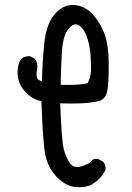

<svg xmlns="http://www.w3.org/2000/svg" viewBox="-20 -771 540 788"><path d="M284 -4Q246 -10 212 -46Q178 -82 167 -130.5Q156 -179 150 -356Q111 -362 79 -399.5Q47 -437 53 -489Q55 -512 68 -530Q82 -542 104 -540L123 -530Q135 -514 133 -493Q128 -462 132 -452Q136 -442 152 -437Q154 -517 162 -594.5Q170 -672 203.5 -711.5Q237 -751 279 -750.5Q321 -750 353 -719.5Q385 -689 405 -642Q425 -595 426 -517.5Q427 -440 421 -402Q415 -364 385.5 -356.5Q356 -349 315 -347Q274 -345 227 -347Q233 -193 241.5 -159.5Q250 -126 266.5 -102Q283 -78 316 -89Q349 -100 356.5 -111Q364 -122 384 -118L403 -108Q415 -94 413 -73Q396 -40 365.5 -19Q335 2 284 -4ZM339 -429Q353 -454 353.5 -483.5Q354 -513 351.5 -546Q349 -579 339 -613Q329 -647 307.5 -664.5Q286 -682 262 -653.5Q238 -625 234 -557Q230 -489 229 -423Q310 -421 339 -429Z"/></svg>

Font: NaniFont Regular
Style: Regular
Weight: 400
Designer: Nanigashitei
Version: Version 1.036